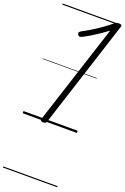

<svg xmlns="http://www.w3.org/2000/svg" viewBox="-268 -1088 1081 1661"><g transform="rotate(20 272.0 -257.5)"><path d="M191 14Q178 14 172 8Q166 2 169 -9L467 -930Q432 -904 395 -879Q358 -854 323 -833Q288 -812 258 -797Q244 -790 234 -791Q224 -792 218 -805Q212 -817 217 -825Q222 -833 236 -840Q272 -859 312 -883.5Q352 -908 392.5 -936Q433 -964 468 -993Q479 -1003 486.5 -1007.5Q494 -1012 501.5 -1013.5Q509 -1015 519 -1015Q533 -1015 539.5 -1010Q546 -1005 542 -992L224 -5Q221 5 213.5 9.5Q206 14 191 14ZM0 490H499V500H0ZM0 -20H499V0H0ZM0 -505H499V-500H0ZM0 -1010H499V-1000H0Z"/></g></svg>

Font: Playwrite MX Guides
Style: Regular
Weight: 400
Designer: Veronika Burian, José Scaglione
Foundry: TypeTogether
Version: Version 1.003